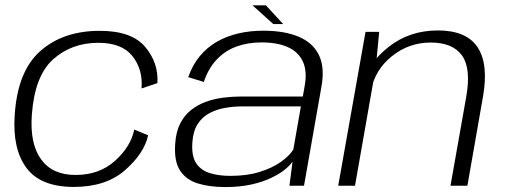

<svg xmlns="http://www.w3.org/2000/svg" viewBox="-20 -714 1952 738"><path d="M264 4.5Q387 4.5 460.5 -59.8Q534 -124 549.5 -194L496 -216Q483 -151 422.5 -96.2Q362 -41.5 270.5 -41.5Q181 -41.5 137.5 -102Q94 -162.5 102.5 -274Q113.5 -423 184.5 -486.2Q255.5 -549.5 358 -549.5Q449 -549.5 489.5 -497.8Q530 -446 524 -374L585 -394.5Q590 -472 538 -533.8Q486 -595.5 363.5 -595.5Q223 -595.5 135 -517.8Q47 -440 36.5 -271Q27.5 -141.5 81.8 -68.5Q136 4.5 264 4.5Z M846 5Q902 5 945.8 -4.8Q989.5 -14.5 1022 -30Q1054.5 -45.5 1075 -62.2Q1095.5 -79 1104.5 -93L1092.5 0H1148.5L1215.5 -380.5Q1229 -455.5 1205.5 -503Q1182 -550.5 1127.2 -573.2Q1072.5 -596 991.5 -596Q941 -596 896 -585.5Q851 -575 813.5 -553.5Q776 -532 748 -498.2Q720 -464.5 703.5 -417.5L763.5 -399Q781 -451.5 813 -485.2Q845 -519 888.8 -535Q932.5 -551 985.5 -551Q1045.5 -551 1086 -533Q1126.5 -515 1144 -477.8Q1161.5 -440.5 1151 -383L1144 -343H905Q872 -343 837.2 -338.5Q802.5 -334 771 -322.5Q739.5 -311 714 -290.8Q688.5 -270.5 672.5 -239Q656.5 -207.5 653.5 -162.5Q648.5 -96 671.2 -59.8Q694 -23.5 739.5 -9.2Q785 5 846 5ZM865.5 -38Q820.5 -38 786 -48.8Q751.5 -59.5 733.5 -87.5Q715.5 -115.5 719.5 -168Q722.5 -210.5 740 -237.5Q757.5 -264.5 785 -279Q812.5 -293.5 845 -299.2Q877.5 -305 910 -305H1136.5L1107.5 -139.5Q1092.5 -115 1059.8 -91.8Q1027 -68.5 978.2 -53.2Q929.5 -38 865.5 -38ZM1030.5 -621.5H1068.5L1002 -693.5H950.5Z M1280 0H1344.5L1424.5 -455L1437.5 -591.5H1385ZM1711.5 0H1776.5L1836.5 -342.5Q1858.5 -467.5 1815.8 -532.2Q1773 -597 1663 -597Q1554 -597 1473.5 -533.5Q1393 -470 1379.5 -394.5L1405.5 -363Q1420 -444.5 1485.8 -497.5Q1551.5 -550.5 1635.5 -550.5Q1720 -550.5 1755.8 -500.8Q1791.5 -451 1772 -341.5Z"/></svg>

Font: Anybody SemiExpanded Light
Style: Italic
Weight: 300
Width: 6
Italic angle: -10°
Version: Version 1.113;gftools[0.9.25]